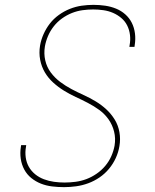

<svg xmlns="http://www.w3.org/2000/svg" viewBox="-20 -763 640 791"><path d="M244 8Q219 8 194.5 5Q170 2 148.5 -6.5Q127 -15 109 -29.5Q91 -44 80 -64.5Q69 -85 65.5 -109Q62 -133 66 -158L67 -165H88L87 -158Q83 -136 86 -114.5Q89 -93 99 -75.5Q109 -58 125 -45Q141 -32 161 -24.5Q181 -17 202.5 -14Q224 -11 246 -11Q268 -11 291 -14Q314 -17 335.5 -25Q357 -33 377.5 -47Q398 -61 413.5 -79.5Q429 -98 438.5 -119.5Q448 -141 452 -163Q457 -193 450 -221Q443 -249 427 -271.5Q411 -294 389 -310Q367 -326 342 -339Q317 -352 292 -363.5Q267 -375 243.5 -389.5Q220 -404 199.5 -422.5Q179 -441 165 -464.5Q151 -488 145.5 -516.5Q140 -545 145 -575Q149 -599 159.5 -622.5Q170 -646 185.5 -666Q201 -686 222.5 -701.5Q244 -717 268 -726.5Q292 -736 316.5 -739.5Q341 -743 365 -743Q390 -743 413.5 -739.5Q437 -736 458 -727.5Q479 -719 496 -704Q513 -689 523 -669Q533 -649 536 -625.5Q539 -602 535 -577L534 -570H513L514 -577Q518 -598 515.5 -619Q513 -640 504 -658Q495 -676 479.5 -689Q464 -702 445.5 -710Q427 -718 406 -721Q385 -724 364 -724Q342 -724 320 -721Q298 -718 276.5 -709.5Q255 -701 235.5 -687Q216 -673 201.5 -654.5Q187 -636 178 -615Q169 -594 165 -572Q160 -542 166.5 -514Q173 -486 189.5 -464Q206 -442 228 -425.5Q250 -409 274.5 -396Q299 -383 324.5 -371.5Q350 -360 374 -345.5Q398 -331 418 -312.5Q438 -294 452.5 -270.5Q467 -247 472 -218.5Q477 -190 472 -161Q468 -136 457 -112Q446 -88 429 -67.5Q412 -47 390 -32Q368 -17 343.5 -8Q319 1 293.5 4.5Q268 8 244 8Z"/></svg>

Font: Iosevka HT Thin Extended
Style: Italic
Weight: 100
Width: 7
Italic angle: -9°
Monospace: yes
Designer: Belleve Invis
Foundry: Belleve Invis
Version: Version 32.3.0; ttfautohint (v1.8.4)